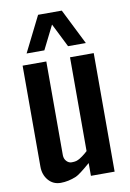

<svg xmlns="http://www.w3.org/2000/svg" viewBox="-96 -930 676 997"><g transform="rotate(-10 242.0 -431.0)"><path d="M52.2 -92.3V-625H177.2V-130.4Q177.7 -110.8 189.5 -98.6Q201.2 -86.4 215.8 -86.4Q230.5 -86.4 240.2 -88.9Q250 -91.8 259.8 -97.7Q269.5 -103.5 274.4 -107.4Q280.3 -111.3 290 -119.6Q299.8 -128.4 302.2 -130.4V-625H427.2V0H302.2V-67.4Q244.1 -17.1 224.6 -8.8Q182.6 8.8 142.1 8.8Q102.1 8.8 77.1 -20.5Q52.2 -49.8 52.2 -92.3ZM239.7 -808.6 177.2 -683.6H83.5L177.2 -871.1H302.2L396 -683.6H302.2Z"/></g></svg>

Font: Oswald
Style: Book
Weight: 400
Designer: vernon adams
Foundry: vernon adams
Version: Version 1.000